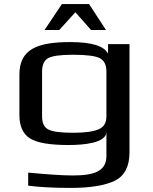

<svg xmlns="http://www.w3.org/2000/svg" viewBox="-20 -700 751 940"><path d="M75 -334V-137C75 -83 92 -45 126 -23C159 -1 223 10 316 10C391 10 497 0 501 -52V64C501 140 438 159 336 159C286 159 213 154 118 145V209C171 216 240 220 326 220C422 220 494 208 542 185C590 161 614 115 614 46V-484H509V-437C490 -475 429 -494 324 -494C160 -494 75 -458 75 -334ZM501 -131C501 -99 489 -78 463 -67C438 -56 397 -50 340 -50C278 -50 237 -55 217 -66C196 -76 186 -98 186 -131V-350C186 -382 196 -404 215 -415C234 -426 275 -432 338 -432C404 -432 448 -426 469 -415C491 -403 501 -381 501 -350ZM198 -553H270L349 -640L426 -553H499L416 -680H283Z"/></svg>

Font: Gamestation Extended
Style: Regular
Weight: 400
Width: 7
Designer: Jonas Hecksher
Foundry: Jonas Hecksher, Playtypeª, e-types AS
Version: Version 1.003